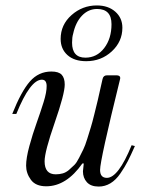

<svg xmlns="http://www.w3.org/2000/svg" viewBox="-20 -676 537 706"><path d="M297 -451Q253 -451 228 -473.5Q203 -496 203 -533Q203 -585 243 -620.5Q283 -656 336 -656Q378 -656 404 -633Q430 -610 430 -574Q430 -523 391 -487Q352 -451 297 -451ZM294 -464Q336 -464 363 -499Q390 -534 390 -587Q390 -643 337 -643Q305 -643 281.5 -618.5Q258 -594 249 -552Q245 -539 245 -519Q245 -464 294 -464ZM343 10Q314 10 299.5 -6Q285 -22 285 -46L288 -75H283Q224 9 150 9Q111 9 93.5 -15Q76 -39 76 -67Q76 -95 88 -139Q100 -183 114.5 -223.5Q129 -264 140.5 -301Q152 -338 151.5 -360.5Q151 -383 134 -383Q91 -383 40 -257H25Q58 -340 90 -376.5Q122 -413 169 -413Q196 -413 207 -401Q218 -389 218 -365Q218 -331 181 -224.5Q144 -118 144 -83Q144 -35 185 -35Q199 -35 211 -38.5Q223 -42 234 -51.5Q245 -61 253.5 -69.5Q262 -78 271 -96Q280 -114 286.5 -127Q293 -140 301 -166Q309 -192 314 -208Q319 -224 327 -256.5Q335 -289 339.5 -307.5Q344 -326 352 -363Q355 -378 357 -385Q360 -399 373 -399H408Q426 -399 421 -383Q348 -87 348 -51Q348 -22 373 -22Q415 -22 464 -142L476 -139Q461 -105 450 -83.5Q439 -62 422.5 -38Q406 -14 386 -2Q366 10 343 10Z"/></svg>

Font: HK Venetian
Style: Italic
Weight: 400
Italic angle: -12°
Version: Version 1.000;PS 001.000;hotconv 1.0.88;makeotf.lib2.5.64775